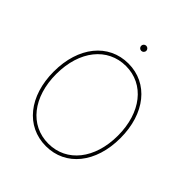

<svg xmlns="http://www.w3.org/2000/svg" viewBox="-240 -1057 1227 1227"><g transform="rotate(45 373.5 -444.0)"><path d="M374 9.8C552.7 9.8 674.8 -141.1 674.8 -363.3C674.8 -585.9 552.7 -737.3 374 -737.3C194.3 -737.3 72.3 -585.4 72.3 -363.3C72.3 -142.1 193.8 9.8 374 9.8ZM374 -12.7C206.5 -12.7 94.7 -156.2 94.7 -363.3C94.7 -573.7 209 -714.8 374 -714.8C539.1 -714.8 652.3 -572.3 652.3 -363.3C652.3 -154.8 539.1 -12.7 374 -12.7ZM374 -852.1C386.7 -852.1 397 -862.3 397 -875C397 -887.7 386.7 -897.9 374 -897.9C361.3 -897.9 351.1 -887.7 351.1 -875C351.1 -862.3 361.3 -852.1 374 -852.1Z"/></g></svg>

Font: Raveo Thin
Style: Regular
Weight: 100
Designer: Jakub Foglar, Rasmus Andersson (Inter)
Foundry: Jakubfoglar.com
Version: Version 1.100;Glyphs 3.2.3 (3260)